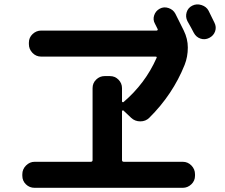

<svg xmlns="http://www.w3.org/2000/svg" viewBox="-20 -854 1040 886"><path d="M942.4 -804.7Q947.3 -794.9 956.5 -775.9Q965.8 -756.8 969.7 -749Q979.5 -729.5 972.7 -709.5Q965.8 -689.5 945.8 -679.2Q925.8 -668.9 905.3 -675.8Q884.8 -682.6 874 -703.1Q865.2 -720.7 844.7 -756.8Q835 -776.4 841.3 -797.4Q847.7 -818.4 867.7 -828.1Q887.7 -837.9 910.2 -830.6Q932.6 -823.2 942.4 -804.7ZM139.6 12.7Q116.2 12.7 99.6 -3.4Q83 -19.5 83 -43V-49.8Q83 -73.2 100.1 -90.3Q117.2 -107.4 139.6 -107.4H398.4Q407.2 -107.4 407.2 -115.2V-447.3Q407.2 -470.7 423.8 -486.8Q440.4 -502.9 462.9 -502.9H487.3Q510.7 -502.9 526.9 -486.3Q543 -469.7 543 -447.3V-385.7Q543 -383.8 545.4 -382.8Q547.9 -381.8 549.8 -382.8Q650.4 -468.8 702.1 -585.9Q706.1 -592.8 697.3 -592.8H169.9Q146.5 -592.8 129.9 -609.9Q113.3 -627 113.3 -650.4V-657.2Q113.3 -680.7 130.4 -696.8Q147.5 -712.9 169.9 -712.9H703.1Q706.1 -712.9 707.5 -715.8Q709 -718.8 707 -720.7Q705.1 -724.6 701.2 -732.4Q697.3 -740.2 695.3 -744.1Q684.6 -762.7 691.4 -783.2Q698.2 -803.7 717.3 -814Q736.3 -824.2 757.8 -816.9Q779.3 -809.6 789.1 -791L828.1 -712.9Q846.7 -674.8 846.7 -634.8Q846.7 -591.8 832 -554.7Q777.3 -418 668.9 -310.5Q652.3 -293.9 627.4 -293.9Q602.5 -293.9 585 -310.5L549.8 -343.8Q547.9 -345.7 545.4 -344.2Q543 -342.8 543 -340.8V-115.2Q543 -107.4 551.8 -107.4H823.2Q846.7 -107.4 863.3 -90.3Q879.9 -73.2 879.9 -49.8V-43Q879.9 -19.5 862.8 -3.4Q845.7 12.7 823.2 12.7Z"/></svg>

Font: Rounded Mgen+ 1m bold
Style: Bold
Weight: 700
Designer: [Source Han Sans]
Ryoko NISHIZUKA  (kana & ideographs); Paul D. Hunt (Latin, Greek & Cyrillic); Wenlong ZHANG  (bopomofo
Version: Version 1.059.20150602